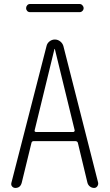

<svg xmlns="http://www.w3.org/2000/svg" viewBox="-20 -925 540 945"><path d="M127.9 -905.3H372.1Q379.9 -905.3 385.7 -898.9Q391.6 -892.6 391.6 -884.8Q391.6 -877 385.7 -871.1Q379.9 -865.2 372.1 -865.2H127.9Q119.1 -865.2 113.8 -871.1Q108.4 -877 108.4 -884.8Q108.4 -892.6 113.8 -898.9Q119.1 -905.3 127.9 -905.3ZM150.4 -283.2Q149.4 -280.3 151.4 -277.8Q153.3 -275.4 157.2 -275.4H340.8Q343.8 -275.4 345.7 -277.8Q347.7 -280.3 347.7 -283.2L250 -683.6Q250 -684.6 249 -684.6Q248 -684.6 248 -683.6ZM55.7 0Q45.9 0 39.6 -7.3Q33.2 -14.6 36.1 -25.4L209 -698.2Q211.9 -711.9 223.6 -721.2Q235.4 -730.5 250 -730.5Q264.6 -730.5 276.4 -721.2Q288.1 -711.9 292 -698.2L462.9 -26.4Q464.8 -16.6 459 -8.3Q453.1 0 443.4 0Q431.6 0 422.4 -7.3Q413.1 -14.6 410.2 -26.4L363.3 -221.7Q361.3 -229.5 351.6 -230.5H146.5Q136.7 -230.5 134.8 -221.7L86.9 -25.4Q80.1 0 55.7 0Z"/></svg>

Font: Rounded-X Mgen+ 2m light
Style: Regular
Weight: 200
Designer: [Source Han Sans]
Ryoko NISHIZUKA  (kana & ideographs); Paul D. Hunt (Latin, Greek & Cyrillic); Wenlong ZHANG  (bopomofo
Version: Version 1.059.20150602